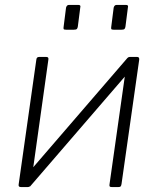

<svg xmlns="http://www.w3.org/2000/svg" viewBox="-20 -762 643 782"><path d="M307 -732 297 -654Q296 -647 293 -644Q290 -641 281 -641H249Q241 -641 239.5 -643.5Q238 -646 239 -652L249 -731Q252 -742 261 -742H299Q310 -742 307 -732ZM501 -732 491 -654Q490 -647 487 -644Q484 -641 475 -641H443Q435 -641 433.5 -643.5Q432 -646 433 -652L443 -731Q446 -742 455 -742H493Q504 -742 501 -732ZM177 -519 106 -13Q105 0 92 0H67Q60 0 57.5 -2.5Q55 -5 56 -11L128 -519Q129 -530 139 -530H169Q179 -530 177 -519ZM547 -519 475 -13Q474 -6 471.5 -3Q469 0 461 0H437Q429 0 427 -2.5Q425 -5 426 -11L498 -519Q499 -530 508 -530H539Q548 -530 547 -519ZM500 -527 528 -496 102 -2 75 -34Z"/></svg>

Font: Libre Franklin ExtraLight
Style: Italic
Weight: 250
Italic angle: -8°
Designer: Pablo Impallari, Rodrigo Fuenzalida, Nhung Nguyen
Foundry: Impallari Type
Version: Version 3.000